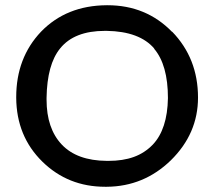

<svg xmlns="http://www.w3.org/2000/svg" viewBox="-20 -712 830 734"><path d="M388 -692Q389 -692 391 -692Q539 -692 638 -590V-591Q737 -489 737 -339Q737 -201 633 -99Q530 1 388 2Q385 2 382 2Q240 2 142 -94Q43 -191 42 -338Q42 -340 42 -341Q42 -491 137 -591Q234 -691 388 -692ZM158 -338Q158 -334 158 -331Q158 -221 216 -159.5Q274 -98 388 -97Q392 -97 395 -97Q450 -97 491.5 -112Q533 -127 564 -159Q620 -218 622 -337Q622 -464 569 -526H570Q514 -592 388 -594Q385 -594 381 -594Q264 -594 210 -527Q160 -466 158 -338Z"/></svg>

Font: New Athena Unicode
Style: Bold
Weight: 700
Designer: J. Rusten 1997; rev. by R. Hancock 2001, 2002, rev. by D. Mastronarde 2002-2021
Foundry: Society for Classical Studies (formerly American Philological Association)
Version: Version 5.008